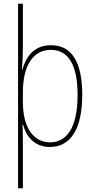

<svg xmlns="http://www.w3.org/2000/svg" viewBox="-20 -831 511 1032"><path d="M422 -321C422 -500 364 -588 254 -588C161 -588 119 -524 100 -456H98C101 -494 103 -541 103 -573V-811H77V181H103V-72C103 -107 102 -139 101 -161H104C119 -102 162 -41 248 -41C355 -41 422 -131 422 -321ZM397 -321C397 -137 334 -66 249 -66C163 -66 103 -140 103 -283V-335C103 -477 157 -563 253 -563C350 -563 397 -478 397 -321Z"/></svg>

Font: Noto Sans Tamil UI Condensed Thin
Style: Regular
Weight: 100
Width: 3
Designer: Jelle Bosma - Monotype Design Team
Foundry: Monotype Imaging Inc.
Version: Version 2.004